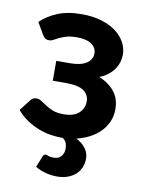

<svg xmlns="http://www.w3.org/2000/svg" viewBox="-77 -548 581 767"><g transform="rotate(10 213.5 -165.0)"><path d="M148.9 85Q151.4 85 153.6 85.9Q155.8 86.9 159.2 88.1Q162.6 89.4 167.7 90.3Q172.9 91.3 181.2 91.3Q201.7 91.3 211.9 78.6Q222.2 65.9 222.2 48.3Q222.2 36.1 218.3 25.1Q214.4 14.2 202.6 7.3H197.8Q177.2 7.3 153.6 3.7Q129.9 0 105.7 -9.3Q81.5 -18.6 57.9 -33.9Q34.2 -49.3 14.2 -72.8L49.8 -118.7Q58.6 -129.9 72.8 -129.9Q84 -129.9 94 -123Q104 -116.2 116.5 -108.2Q128.9 -100.1 146 -93.3Q163.1 -86.4 189.5 -86.4Q231 -86.4 251.7 -105.2Q272.5 -124 272.5 -152.3Q272.5 -179.7 250.5 -195.3Q228.5 -210.9 179.2 -210.9H124.5V-291.5H179.2Q223.1 -291.5 246.3 -306.4Q269.5 -321.3 269.5 -346.2Q269.5 -369.6 249.3 -384Q229 -398.4 189.5 -398.4Q165 -398.4 148.2 -393.6Q131.3 -388.7 119.4 -382.8Q107.4 -377 98.9 -372.1Q90.3 -367.2 82.5 -367.2Q73.7 -367.2 67.6 -370.4Q61.5 -373.5 54.7 -384.3L26.9 -432.1Q54.7 -459 95.2 -475.8Q135.7 -492.7 193.4 -492.7Q238.3 -492.7 273.4 -481.9Q308.6 -471.2 332.8 -452.9Q356.9 -434.6 369.6 -410.9Q382.3 -387.2 382.3 -361.8Q382.3 -348.1 378.2 -333.3Q374 -318.4 365 -304.4Q356 -290.5 341.1 -278.3Q326.2 -266.1 304.7 -257.8Q343.3 -242.7 366.9 -213.9Q390.6 -185.1 390.6 -141.6Q390.6 -113.3 380.1 -90.1Q369.6 -66.9 351.6 -48.8Q333.5 -30.8 309.1 -18.3Q284.7 -5.9 257.3 0.5Q282.2 12.7 295.9 31.7Q309.6 50.8 309.6 72.8Q309.6 92.3 302.5 108.9Q295.4 125.5 282.2 137.5Q269 149.4 250 156.2Q231 163.1 207.5 163.1Q181.2 163.1 157.7 156.2Q134.3 149.4 118.7 139.2L137.2 93.3Q140.6 85 148.9 85Z"/></g></svg>

Font: Carlito
Style: Bold
Weight: 700
Designer: Lukasz Dziedzic
Foundry: tyPoland Lukasz Dziedzic
Version: Version 1.104